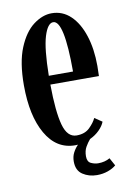

<svg xmlns="http://www.w3.org/2000/svg" viewBox="-79 -579 518 773"><g transform="rotate(-10 180.0 -193.0)"><path d="M189 10.5Q112.5 10.5 69.8 -63.8Q27 -138 27 -263Q27 -356.5 51.2 -415.2Q75.5 -474 112.5 -501.8Q149.5 -529.5 187 -529.5Q231.5 -529.5 264 -498.5Q296.5 -467.5 314.2 -413Q332 -358.5 332 -288.5Q332 -266.5 331 -247.5H132.5Q133.5 -136.5 148.5 -82Q163.5 -27.5 201.5 -27.5Q235.5 -27.5 255.2 -47Q275 -66.5 283 -84.5L313.5 -64Q307 -47 290.8 -30.8Q274.5 -14.5 252 -4Q241.5 8 232.5 23.8Q223.5 39.5 223.5 62Q223.5 84.5 238.5 91.2Q253.5 98 267.5 98Q295 98 315.5 86L333 118Q320.5 129 299.8 136.5Q279 144 254.5 144Q222 144 196.8 127.5Q171.5 111 171.5 74Q171.5 53.5 180 37.5Q188.5 21.5 200 10Q194.5 10.5 189 10.5ZM187 -493Q164.5 -493 149.2 -443.5Q134 -394 132.5 -283.5H231.5Q231.5 -493 187 -493Z"/></g></svg>

Font: Imbue 10pt SemiBold
Style: Regular
Weight: 600
Designer: Tyler Finck
Foundry: Etcetera Type Company
Version: Version 1.102; ttfautohint (v1.8.3)